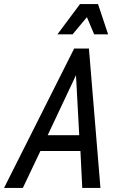

<svg xmlns="http://www.w3.org/2000/svg" viewBox="-65 -930 592 950"><path d="M-45 0 302 -690H375L432 0H342L333 -183H135L48 0ZM171 -261H327L311 -558ZM219 -760 331 -910H420L470 -760H401L365 -845L294 -760Z"/></svg>

Font: Radio Canada Condensed
Style: Italic
Weight: 400
Width: 3
Italic angle: -12°
Designer: Charles Daoud, Etienne Aubert Bonn, Alexandre Saumier Demers, Jacques Le Bailly
Foundry: Radio-Canada
Version: Version 2.104; ttfautohint (v1.8.4.7-5d5b);gftools[0.9.28.de